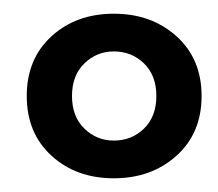

<svg xmlns="http://www.w3.org/2000/svg" viewBox="-20 -720 318 280"><path d="M19 -580Q19 -634 55 -667Q91 -700 146 -700Q201 -700 237.5 -667Q274 -634 274 -580Q274 -526 237.5 -493Q201 -460 146 -460Q91 -460 55 -493Q19 -526 19 -580ZM85 -580Q85 -550 103 -532.5Q121 -515 146 -515Q172 -515 190 -532.5Q208 -550 208 -580Q208 -610 190 -627.5Q172 -645 146 -645Q121 -645 103 -627.5Q85 -610 85 -580Z"/></svg>

Font: Von Semi
Style: Regular
Weight: 600
Version: Version 4.000; ttfautohint (v1.8.4.7-5d5b)